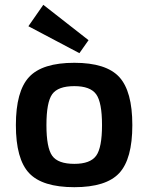

<svg xmlns="http://www.w3.org/2000/svg" viewBox="-20 -765 616 798"><path d="M348 -598 310 -544 98 -656 160 -745ZM289 -504Q421 -504 475.5 -445Q530 -386 530 -245Q530 -104 475.5 -45.5Q421 13 289 13Q156 13 101 -45.5Q46 -104 46 -245Q46 -386 101 -445Q156 -504 289 -504ZM289 -407Q221 -407 197 -373.5Q173 -340 173 -245Q173 -151 197 -117.5Q221 -84 289 -84Q355 -84 379.5 -117.5Q404 -151 404 -245Q404 -340 379.5 -373.5Q355 -407 289 -407Z"/></svg>

Font: Exo 2.0 Semi Bold
Style: Regular
Weight: 600
Designer: Natanael Gama
Version: Version 1.001;PS 001.001;hotconv 1.0.70;makeotf.lib2.5.58329